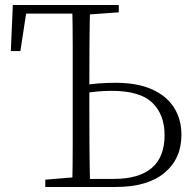

<svg xmlns="http://www.w3.org/2000/svg" viewBox="-20 -743 769 763"><path d="M302 0V-32H432Q531 -32 582.5 -75Q634 -118 634 -206Q634 -288 585 -335Q536 -382 424 -382Q392 -382 362.5 -379Q333 -376 302 -370V-402Q337 -409 371 -411.5Q405 -414 439 -414Q526 -414 584 -388Q642 -362 671.5 -315.5Q701 -269 701 -207Q701 -112 633.5 -56Q566 0 440 0ZM267 0Q269 -83 269 -166Q269 -249 269 -333V-390Q269 -474 269 -557.5Q269 -641 267 -723H338Q336 -641 335.5 -557.5Q335 -474 335 -389V-333Q335 -249 335.5 -166Q336 -83 338 0ZM23 -540 31 -723H307V-689H58L89 -723L61 -540ZM160 0V-29L293 -40H302V0ZM301 -684V-723H452V-694L313 -684Z"/></svg>

Font: Noto Serif JP
Style: Regular
Weight: 200
Designer: Ryoko NISHIZUKA 西塚涼子 (kana & ideographs); Frank Grießhammer (Latin, Greek & Cyrillic); Wenlong ZHANG 张文龙 (bopomofo); San
Foundry: Adobe
Version: Version 2.001;hotconv 1.1.0;makeotfexe 2.6.0